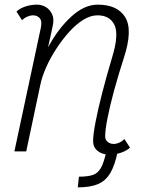

<svg xmlns="http://www.w3.org/2000/svg" viewBox="-20 -652 640 827"><path d="M315 155 320 109Q358 109 380 101.5Q402 94 415 70.5Q428 47 438 0H487Q475 60 455 93.5Q435 127 402 141Q369 155 315 155ZM516 -53 540 -16Q526 -3 502 5.5Q478 14 452 14Q420 14 400.5 -2Q381 -18 381 -44Q381 -72 391.5 -126.5Q402 -181 420.5 -253Q439 -325 463 -405Q493 -503 473 -544.5Q453 -586 400 -586Q370 -586 338.5 -566.5Q307 -547 277.5 -514Q248 -481 222.5 -442Q197 -403 179 -362.5Q161 -322 154 -288L93 0H42L156 -533Q157 -538 157.5 -543.5Q158 -549 158 -553Q158 -568 148 -577Q138 -586 121 -586Q111 -586 98 -580.5Q85 -575 75 -565L51 -602Q65 -616 89.5 -624Q114 -632 139 -632Q160 -632 177.5 -621.5Q195 -611 204.5 -590.5Q214 -570 207 -540L187 -448Q230 -528 286.5 -580Q343 -632 401 -632Q486 -632 519.5 -577.5Q553 -523 513 -401Q489 -327 471 -260.5Q453 -194 443 -143Q433 -92 433 -65Q433 -50 443.5 -41Q454 -32 470 -32Q481 -32 493.5 -37.5Q506 -43 516 -53Z"/></svg>

Font: Victor Mono Thin
Style: Italic
Weight: 100
Italic angle: -12°
Monospace: yes
Designer: Rune Bjørnerås
Version: Version 1.561;gftools[0.9.30]